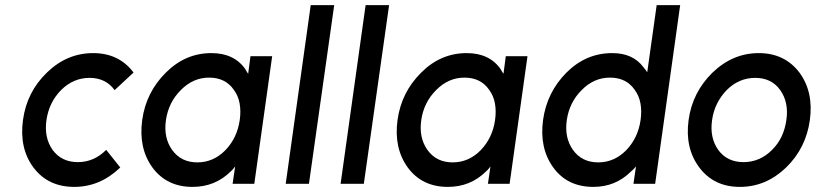

<svg xmlns="http://www.w3.org/2000/svg" viewBox="-20 -720 3195 752"><path d="M345 -512Q242 -512 164 -436Q85 -360 70 -250Q55 -139 111 -64Q168 12 271 12Q372 12 451 -64L396 -133Q348 -85 285 -85Q221 -85 186 -133Q152 -181 162 -250Q172 -319 219 -367Q267 -415 331 -415Q394 -415 429 -367L503 -436Q446 -512 345 -512Z M961 -500 952 -431Q949 -435 946 -440Q943 -445 941 -449Q897 -512 808 -512Q706 -512 630 -436Q552 -359 537 -250Q522 -140 577 -64Q633 12 734 12Q823 12 884 -49Q889 -53 893 -58Q897 -63 901 -68L891 0H976L1046 -500ZM799 -416Q863 -416 896 -368Q913 -345 918.5 -315Q924 -285 919 -250Q914 -215 900 -185.5Q886 -156 863 -132Q816 -84 753 -84Q689 -84 654 -133Q620 -181 630 -250Q640 -319 688 -367Q736 -416 799 -416Z M1197 -700 1099 0H1190L1289 -700Z M1412 -700 1314 0H1405L1504 -700Z M1961 -500 1952 -431Q1949 -435 1946 -440Q1943 -445 1941 -449Q1897 -512 1808 -512Q1706 -512 1630 -436Q1552 -359 1537 -250Q1522 -140 1577 -64Q1633 12 1734 12Q1823 12 1884 -49Q1889 -53 1893 -58Q1897 -63 1901 -68L1891 0H1976L2046 -500ZM1799 -416Q1863 -416 1896 -368Q1913 -345 1918.5 -315Q1924 -285 1919 -250Q1914 -215 1900 -185.5Q1886 -156 1863 -132Q1816 -84 1753 -84Q1689 -84 1654 -133Q1620 -181 1630 -250Q1640 -319 1688 -367Q1736 -416 1799 -416Z M2369 -416Q2306 -416 2258 -367Q2210 -319 2200 -250Q2190 -181 2224 -133Q2259 -84 2323 -84Q2386 -84 2433 -132Q2456 -156 2470 -185.5Q2484 -215 2489 -250Q2494 -285 2488.5 -315Q2483 -345 2466 -368Q2433 -416 2369 -416ZM2378 -512Q2459 -512 2500 -457Q2504 -452 2508 -447Q2512 -442 2515 -437L2552 -700H2644L2546 0H2461L2471 -68Q2466 -62 2461 -57Q2456 -52 2450 -47Q2390 12 2304 12Q2202 12 2147 -64Q2092 -140 2107 -250Q2122 -359 2199 -436Q2275 -512 2378 -512Z M2938 -415Q3002 -415 3036 -367Q3070 -319 3060 -250Q3055 -215 3041.5 -186Q3028 -157 3004 -133Q2956 -85 2892 -85Q2828 -85 2793 -133Q2759 -181 2769 -250Q2774 -285 2788.5 -314Q2803 -343 2826 -367Q2874 -415 2938 -415ZM2952 -512Q2850 -512 2771 -436Q2692 -359 2677 -250Q2662 -140 2719 -64Q2776 12 2878 12Q2980 12 3059 -64Q3137 -140 3152 -250Q3167 -360 3111 -436Q3053 -512 2952 -512Z"/></svg>

Font: Unageo
Style: Medium-Italic
Weight: 500
Designer: Richard Sepsi
Foundry: Richard Sepsi
Version: Version 2.000